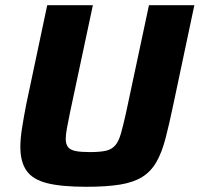

<svg xmlns="http://www.w3.org/2000/svg" viewBox="-20 -708 765 736"><path d="M311 8Q215 8 160 -6Q105 -20 81.5 -54Q58 -88 58 -145Q58 -176 64.5 -217.5Q71 -259 81 -310L161 -688H336L248 -275Q241 -240 236.5 -216Q232 -192 232 -176Q232 -155 241 -144Q250 -133 270 -129Q290 -125 324 -125Q363 -125 385.5 -130Q408 -135 421.5 -150.5Q435 -166 443.5 -196Q452 -226 463 -275L551 -688H725L645 -310Q629 -233 614.5 -177.5Q600 -122 579 -86Q558 -50 525 -29.5Q492 -9 440.5 -0.5Q389 8 311 8Z"/></svg>

Font: Saira Thin
Style: Bold Italic
Weight: 700
Italic angle: -12°
Version: Version 1.101